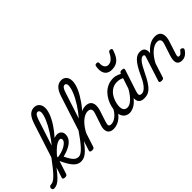

<svg xmlns="http://www.w3.org/2000/svg" viewBox="-160 -1924 2826 2826"><g transform="rotate(-45 1253.5 -511.0)"><path d="M-142 17Q-161 17 -169.5 5.5Q-178 -6 -177 -20.5Q-176 -35 -166 -46.5Q-156 -58 -137 -58Q-112 -58 -85 -73.5Q-58 -89 -23.5 -123.5Q11 -158 57 -216Q103 -274 166 -358Q177 -373 189.5 -368.5Q202 -364 206 -348.5Q210 -333 198 -315Q130 -219 80 -155Q30 -91 -8 -53Q-46 -15 -78 1Q-110 17 -142 17ZM84 15Q68 15 54 8Q40 1 46 -18L322 -870Q342 -930 366.5 -967Q391 -1004 422.5 -1021.5Q454 -1039 492 -1039Q525 -1039 549.5 -1023.5Q574 -1008 588 -980Q602 -952 602 -913Q602 -880 591.5 -842Q581 -804 562 -762.5Q543 -721 516 -677.5Q489 -634 455 -589.5Q421 -545 381 -501Q341 -457 295.5 -414.5Q250 -372 200 -332L196 -367Q231 -402 264.5 -442Q298 -482 329.5 -525Q361 -568 389 -612Q417 -656 440 -698.5Q463 -741 479.5 -779.5Q496 -818 505 -850.5Q514 -883 514 -908Q514 -923 509.5 -933.5Q505 -944 497 -949.5Q489 -955 477 -955Q465 -955 453.5 -946.5Q442 -938 430.5 -916.5Q419 -895 406 -858L131 -11Q127 2 117 8.5Q107 15 84 15ZM419 17Q390 17 364 6.5Q338 -4 311.5 -29Q285 -54 257 -99.5Q229 -145 197 -215H187L205 -268Q253 -273 297.5 -286Q342 -299 376.5 -318.5Q411 -338 431.5 -360.5Q452 -383 452 -407Q452 -422 443.5 -430Q435 -438 419 -438Q394 -438 360 -418.5Q326 -399 287.5 -362Q249 -325 208 -276L211 -338Q245 -392 284.5 -432.5Q324 -473 366 -495.5Q408 -518 448 -518Q487 -518 512.5 -493.5Q538 -469 538 -426Q538 -391 523.5 -362Q509 -333 484 -310Q459 -287 426.5 -269.5Q394 -252 358 -239Q322 -226 286 -217Q309 -168 329 -136.5Q349 -105 367.5 -88Q386 -71 404.5 -64.5Q423 -58 442 -58Q456 -58 461 -46.5Q466 -35 462.5 -20.5Q459 -6 448 5.5Q437 17 419 17Z M420 17Q401 17 395 5.5Q389 -6 393.5 -20.5Q398 -35 411 -46.5Q424 -58 443 -58Q465 -58 492 -74.5Q519 -91 553 -127Q587 -163 630.5 -220Q674 -277 730 -358Q741 -374 753 -369Q765 -364 769.5 -348.5Q774 -333 762 -315Q698 -219 649.5 -155Q601 -91 562.5 -53Q524 -15 490 1Q456 17 420 17Z M1096 17Q1058 17 1033.5 4Q1009 -9 998 -32.5Q987 -56 987 -86.5Q987 -117 999 -152L1063 -344Q1073 -374 1070.5 -395.5Q1068 -417 1052.5 -428.5Q1037 -440 1007 -440Q976 -440 942.5 -424Q909 -408 876.5 -378Q844 -348 814.5 -307.5Q785 -267 761 -218L751 -287Q790 -345 826 -388.5Q862 -432 897 -461Q932 -490 967 -504.5Q1002 -519 1038 -519Q1095 -519 1124 -493Q1153 -467 1156.5 -420Q1160 -373 1140 -311L1085 -143Q1069 -95 1077.5 -76.5Q1086 -58 1119 -58Q1133 -58 1139 -46.5Q1145 -35 1142.5 -20.5Q1140 -6 1128.5 5.5Q1117 17 1096 17ZM648 15Q632 15 618 8Q604 1 610 -18L886 -870Q915 -959 956.5 -999Q998 -1039 1056 -1039Q1089 -1039 1113.5 -1023.5Q1138 -1008 1152 -980Q1166 -952 1166 -913Q1166 -881 1157 -845Q1148 -809 1131 -769.5Q1114 -730 1089.5 -688.5Q1065 -647 1035 -603.5Q1005 -560 968 -516.5Q931 -473 890 -430.5Q849 -388 804 -347L695 -11Q691 2 681 8.5Q671 15 648 15ZM839 -455Q872 -494 903 -535Q934 -576 960.5 -618Q987 -660 1009 -700.5Q1031 -741 1046 -778.5Q1061 -816 1069.5 -849Q1078 -882 1078 -908Q1078 -923 1073.5 -933.5Q1069 -944 1061 -949.5Q1053 -955 1041 -955Q1029 -955 1017 -946.5Q1005 -938 993.5 -916.5Q982 -895 970 -858Z M1096 17Q1082 17 1075.5 5.5Q1069 -6 1071.5 -20.5Q1074 -35 1086 -46.5Q1098 -58 1119 -58Q1145 -58 1171.5 -69Q1198 -80 1224 -101.5Q1250 -123 1272 -153Q1294 -183 1311 -220Q1316 -235 1328.5 -234.5Q1341 -234 1350.5 -224.5Q1360 -215 1356 -201Q1338 -150 1310 -109.5Q1282 -69 1248 -41Q1214 -13 1175 2Q1136 17 1096 17Z M1432 17Q1389 17 1358 -2.5Q1327 -22 1310.5 -59Q1294 -96 1294 -146Q1294 -190 1306.5 -241Q1319 -292 1344.5 -341Q1370 -390 1408.5 -430.5Q1447 -471 1499 -495Q1551 -519 1617 -519Q1660 -519 1701 -502.5Q1742 -486 1775 -461L1762 -392Q1719 -420 1685.5 -430Q1652 -440 1619 -440Q1568 -440 1529.5 -421Q1491 -402 1463.5 -370Q1436 -338 1418.5 -300Q1401 -262 1392.5 -224.5Q1384 -187 1384 -157Q1384 -126 1393 -105.5Q1402 -85 1419 -74Q1436 -63 1461 -63Q1496 -63 1533 -88Q1570 -113 1607.5 -160.5Q1645 -208 1679 -273L1701 -229Q1657 -134 1608 -80Q1559 -26 1513.5 -4.5Q1468 17 1432 17ZM1731 17Q1693 17 1669 4Q1645 -9 1633.5 -32.5Q1622 -56 1622.5 -86.5Q1623 -117 1634 -152L1743 -483Q1750 -503 1759.5 -509Q1769 -515 1788 -515Q1819 -515 1827.5 -505.5Q1836 -496 1829 -476L1720 -143Q1704 -95 1713 -76.5Q1722 -58 1754 -58Q1768 -58 1773.5 -46.5Q1779 -35 1777 -20.5Q1775 -6 1763.5 5.5Q1752 17 1731 17Z M1733 17Q1722 17 1719 5.5Q1716 -6 1720 -20.5Q1724 -35 1733.5 -46.5Q1743 -58 1755 -58Q1771 -58 1790.5 -67Q1810 -76 1831.5 -97Q1853 -118 1877 -154Q1901 -190 1926 -246Q1965 -333 1998 -386Q2031 -439 2060 -467.5Q2089 -496 2115.5 -506Q2142 -516 2168 -516Q2179 -516 2182 -504.5Q2185 -493 2183 -478.5Q2181 -464 2174.5 -452.5Q2168 -441 2158 -441Q2142 -441 2125.5 -430.5Q2109 -420 2090 -397Q2071 -374 2049 -335.5Q2027 -297 2000 -241Q1961 -159 1927.5 -108Q1894 -57 1862.5 -29.5Q1831 -2 1799.5 7.5Q1768 17 1733 17Z M1691 -618Q1615 -618 1580.5 -670.5Q1546 -723 1563 -820Q1566 -835 1574.5 -841.5Q1583 -848 1599 -848Q1614 -848 1623.5 -840Q1633 -832 1631 -820Q1627 -765 1648 -735Q1669 -705 1706 -705Q1750 -705 1785 -739Q1820 -773 1839 -816Q1847 -834 1855.5 -840Q1864 -846 1879 -846Q1897 -846 1906 -837Q1915 -828 1910 -813Q1887 -741 1857 -698.5Q1827 -656 1786.5 -637Q1746 -618 1691 -618Z M2094 15Q2078 15 2064.5 8Q2051 1 2057 -18L2179 -398Q2186 -419 2181.5 -430Q2177 -441 2159 -441Q2145 -441 2139 -452.5Q2133 -464 2134 -478.5Q2135 -493 2144.5 -504.5Q2154 -516 2169 -516Q2197 -516 2216 -508Q2235 -500 2246 -485Q2257 -470 2261 -450Q2265 -430 2264 -408L2259 -390Q2284 -421 2310.5 -444.5Q2337 -468 2365 -485Q2393 -502 2422.5 -510.5Q2452 -519 2482 -519Q2538 -519 2567 -493Q2596 -467 2600 -420Q2604 -373 2583 -311L2520 -115Q2516 -102 2514 -89Q2512 -76 2516.5 -67.5Q2521 -59 2536 -59Q2550 -59 2562 -66Q2574 -73 2584 -84.5Q2594 -96 2602 -107Q2609 -116 2619 -119Q2629 -122 2644 -112Q2661 -102 2662 -91.5Q2663 -81 2657 -70Q2647 -53 2628 -32.5Q2609 -12 2583 2Q2557 16 2524 16Q2482 16 2460.5 0.5Q2439 -15 2432.5 -41Q2426 -67 2431 -98.5Q2436 -130 2446 -162L2506 -344Q2516 -374 2513.5 -395.5Q2511 -417 2495.5 -428.5Q2480 -440 2450 -440Q2420 -440 2388 -425Q2356 -410 2324.5 -382Q2293 -354 2264.5 -315.5Q2236 -277 2212 -230L2142 -11Q2138 2 2127.5 8.5Q2117 15 2094 15Z"/></g></svg>

Font: Playwrite CO
Style: Regular
Weight: 400
Designer: Veronika Burian, José Scaglione
Foundry: TypeTogether
Version: Version 1.000